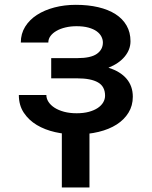

<svg xmlns="http://www.w3.org/2000/svg" viewBox="-20 -558 640 811"><path d="M306.6 -312.5Q363.8 -312.5 389.2 -330.6Q414.6 -348.6 414.6 -378.4Q414.6 -391.1 408.2 -403.6Q401.9 -416 388.4 -425.8Q375 -435.5 353.8 -441.4Q332.5 -447.3 303.2 -447.3Q278.3 -447.3 256.6 -442.1Q234.9 -437 218.8 -427.7Q202.6 -418.5 193.4 -406Q184.1 -393.6 184.1 -378.4H67.9Q67.9 -415.5 86.2 -445.1Q104.5 -474.6 136.2 -495.1Q168 -515.6 210.2 -526.6Q252.4 -537.6 300.3 -537.6Q352.5 -537.6 395 -527.6Q437.5 -517.6 467.8 -498.3Q498 -479 514.6 -450.2Q531.2 -421.4 531.2 -383.8Q531.2 -348.6 506.8 -319.1Q482.4 -289.6 438 -272Q488.3 -256.3 514.6 -225.3Q541 -194.3 541 -149.4Q541 -111.8 522.9 -82.3Q504.9 -52.7 472.9 -32.2Q440.9 -11.7 396.7 -1Q352.5 9.8 300.3 9.8Q255.9 9.8 212.6 0Q169.4 -9.8 135.5 -30Q101.6 -50.3 80.6 -81.8Q59.6 -113.3 59.6 -156.7H175.8Q175.8 -141.6 184.8 -127.7Q193.8 -113.8 210.4 -103Q227.1 -92.3 250.7 -85.9Q274.4 -79.6 303.7 -79.6Q333 -79.6 355.5 -85.7Q377.9 -91.8 393.1 -102.1Q408.2 -112.3 416 -125.7Q423.8 -139.2 423.8 -153.8Q423.8 -192.9 393.8 -210Q363.8 -227.1 306.6 -227.1H196.3V-312.5ZM357.9 233.9H241.2V-29.3H357.9Z"/></svg>

Font: Roboto Mono
Style: Regular
Weight: 500
Designer: Google
Version: Version 2.000986; 2015; ttfautohint (v1.3)